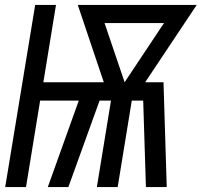

<svg xmlns="http://www.w3.org/2000/svg" viewBox="-20 -755 814 775"><path d="M1 0 122 -735H206L155 -423H399L294 -735H774L566 -423H640L653 0H569L558 -349H512L455 0H371L428 -349H382L256 0H173L298 -349H142L85 0ZM483 -423 642 -662H402Z"/></svg>

Font: Iosevka Aile
Style: Italic
Weight: 400
Italic angle: -9°
Designer: Belleve Invis
Foundry: Belleve Invis
Version: Version 28.0.1; ttfautohint (v1.8.4)